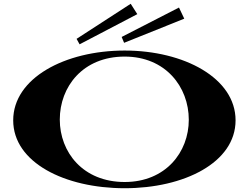

<svg xmlns="http://www.w3.org/2000/svg" viewBox="-20 -983 1318 1018"><path d="M641 15C956 15 1229 -121 1229 -345C1229 -569 956 -715 641 -715C324 -715 50 -569 50 -345C50 -121 324 15 641 15ZM641 -18C420 -18 297 -176 297 -349C297 -524 420 -683 641 -683C857 -683 981 -523 981 -348C981 -176 858 -18 641 -18ZM708 -908 673 -963 386 -777 402 -748ZM957 -884 929 -943 625 -787 638 -756Z"/></svg>

Font: Sprat Extended
Style: Bold
Weight: 700
Width: 9
Designer: Ethan Nakache
Foundry: Collletttivo
Version: Version 2.000;Glyphs 3.2 (3217)